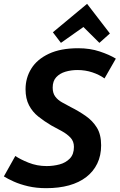

<svg xmlns="http://www.w3.org/2000/svg" viewBox="-34 -958 618 992"><path d="M204.5 14.2Q154 14.2 111.6 4.4Q69.2 -5.5 37.1 -20Q5 -34.5 -14 -46.5L45.2 -152.2Q69.8 -135 113.5 -117.5Q157.2 -100 206.8 -100Q241.5 -100 273.5 -108.5Q305.5 -117 326.8 -138.9Q348 -160.8 348 -199Q348 -228 330.1 -246.9Q312.2 -265.8 285.6 -280.4Q259 -295 230.8 -310Q195 -331.2 164.5 -355.4Q134 -379.5 116 -413.9Q98 -448.2 98 -496.8Q98 -555.8 127.8 -603.6Q157.5 -651.5 218.2 -680.1Q279 -708.8 370.5 -708.8Q430.8 -708.8 481 -692.1Q531.2 -675.5 564.5 -655L506 -552.8Q479 -572.2 442.9 -584.2Q406.8 -596.2 366.2 -596.2Q333.2 -596.2 304 -587.5Q274.8 -578.8 256.5 -559Q238.2 -539.2 238.2 -505.2Q238.2 -477 251.4 -459.2Q264.5 -441.5 286.1 -429.4Q307.8 -417.2 332 -404.5Q372.5 -384.2 408.5 -359.2Q444.5 -334.2 466.5 -298.6Q488.5 -263 488.5 -207.2Q488.5 -154.2 468.6 -113.1Q448.8 -72 411.9 -43.4Q375 -14.8 322.6 -0.2Q270.2 14.2 204.5 14.2ZM280.8 -736.5 239.2 -791.2 416 -938.2 533.8 -785 479.5 -736.5 397 -818.5Z"/></svg>

Font: Ubuntu Sans
Style: Italic
Weight: 400
Italic angle: -13.5°
Designer: Dalton Maag Ltd
Foundry: Dalton Maag Ltd
Version: Version 1.006